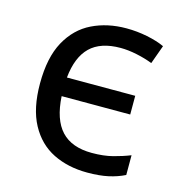

<svg xmlns="http://www.w3.org/2000/svg" viewBox="-88 -625 671 714"><g transform="rotate(15 247.5 -268.0)"><path d="M310 10Q236 10 178.5 -18.5Q121 -47 88 -108Q55 -169 55 -265Q55 -365 89 -427Q123 -489 181.5 -517.5Q240 -546 313 -546Q354 -546 393.5 -538Q433 -530 461 -517L435 -445Q407 -456 373.5 -463Q340 -470 311 -470Q234 -470 194 -431Q154 -392 146 -312H409V-240H145Q150 -151 190 -108Q230 -65 308 -65Q353 -65 388 -74Q423 -83 453 -95V-19Q425 -5 391 2.5Q357 10 310 10Z"/></g></svg>

Font: Noto Sans
Style: Regular
Weight: 400
Designer: Monotype Design Team
Foundry: Monotype Imaging Inc.
Version: Version 2.007